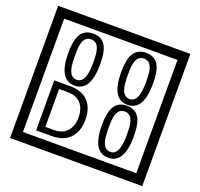

<svg xmlns="http://www.w3.org/2000/svg" viewBox="-170 -1151 1496 1433"><g transform="rotate(20 577.5 -435.0)"><path d="M1103 90H53V-960H1103ZM1028 15V-885H128V15ZM497 -656Q497 -442 371 -442Q244 -442 244 -656Q244 -744 265 -789Q294 -855 371 -855Q448 -855 477 -789Q497 -745 497 -656ZM444 -656Q444 -723 435 -752Q420 -809 371 -809Q322 -809 306 -752Q298 -723 298 -656Q298 -587 306 -553Q322 -488 371 -488Q419 -488 435 -554Q444 -587 444 -656ZM917 -656Q917 -442 791 -442Q664 -442 664 -656Q664 -744 685 -789Q714 -855 791 -855Q868 -855 897 -789Q917 -745 917 -656ZM864 -656Q864 -723 855 -752Q840 -809 791 -809Q742 -809 726 -752Q718 -723 718 -656Q718 -587 726 -553Q742 -488 791 -488Q839 -488 855 -554Q864 -587 864 -656ZM535 -229Q535 -136 484.5 -83Q434 -30 340 -30H216V-427H340Q435 -427 485 -375.5Q535 -324 535 -229ZM481 -229Q481 -298 445 -338.5Q409 -379 341 -379H272V-78H341Q409 -78 445 -119Q481 -160 481 -229ZM917 -236Q917 -22 791 -22Q664 -22 664 -236Q664 -324 685 -369Q714 -435 791 -435Q868 -435 897 -369Q917 -325 917 -236ZM864 -236Q864 -303 855 -332Q840 -389 791 -389Q742 -389 726 -332Q718 -303 718 -236Q718 -167 726 -133Q742 -68 791 -68Q839 -68 855 -134Q864 -167 864 -236Z"/></g></svg>

Font: Unicode BMP Fallback SIL
Style: Regular
Weight: 400
Foundry: NRSI, SIL International
Version: Version 5.1 Based on Unicode 5.1